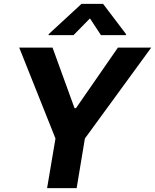

<svg xmlns="http://www.w3.org/2000/svg" viewBox="-20 -974 803 994"><path d="M502.7 -792 445.7 -878.7 360.5 -792H231.2L232.2 -797.3L401.8 -953.9H513.7L632.6 -797.3L631.6 -792ZM79.5 -727.5H252L365.8 -414.1H373.4L590.4 -727.5H762.9L419.5 -257L376.8 0H223.8L267.2 -257Z"/></svg>

Font: Inter Tight
Style: Italic
Weight: 400
Italic angle: -9.39999°
Designer: Rasmus Andersson
Foundry: rsms
Version: Version 3.002